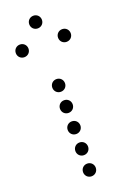

<svg xmlns="http://www.w3.org/2000/svg" viewBox="-178 -827 556 854"><g transform="rotate(-20 100.0 -400.0)"><path d="M100 -720C117 -720 130 -733 130 -750C130 -767 117 -780 100 -780C83 -780 70 -767 70 -750C70 -733 83 -720 100 -720ZM0 -620C17 -620 30 -633 30 -650C30 -667 17 -680 0 -680C-17 -680 -30 -667 -30 -650C-30 -633 -17 -620 0 -620ZM200 -620C217 -620 230 -633 230 -650C230 -667 217 -680 200 -680C183 -680 170 -667 170 -650C170 -633 183 -620 200 -620ZM100 -420C117 -420 130 -433 130 -450C130 -467 117 -480 100 -480C83 -480 70 -467 70 -450C70 -433 83 -420 100 -420ZM100 -320C117 -320 130 -333 130 -350C130 -367 117 -380 100 -380C83 -380 70 -367 70 -350C70 -333 83 -320 100 -320ZM100 -220C117 -220 130 -233 130 -250C130 -267 117 -280 100 -280C83 -280 70 -267 70 -250C70 -233 83 -220 100 -220ZM100 -120C117 -120 130 -133 130 -150C130 -167 117 -180 100 -180C83 -180 70 -167 70 -150C70 -133 83 -120 100 -120ZM100 -20C117 -20 130 -33 130 -50C130 -67 117 -80 100 -80C83 -80 70 -67 70 -50C70 -33 83 -20 100 -20Z"/></g></svg>

Font: TINY 5x3 60
Style: Regular
Weight: 150
Designer: Jack Halten Fahnestock
Foundry: Velvetyne Type Foundry
Version: Version 1.002;hotconv 1.0.109;makeotfexe 2.5.65596